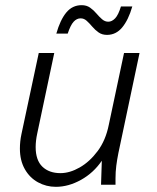

<svg xmlns="http://www.w3.org/2000/svg" viewBox="-20 -715 606 743"><path d="M57 -140Q57 -168 63 -196L130 -510H190L124 -198Q118 -170 118 -146Q118 -95 144 -70Q170 -45 214 -45Q250 -45 288.5 -67Q327 -89 358 -130.5Q389 -172 401 -232L460 -510H520L438 -122Q433 -97 430 -73.5Q427 -50 427 -25V0H371L374 -93Q342 -46 293.5 -19Q245 8 196 8Q159 8 127 -9.5Q95 -27 76 -60.5Q57 -94 57 -140ZM198 -585Q213 -638 236.5 -666.5Q260 -695 296 -695Q315 -695 328.5 -685.5Q342 -676 353 -663Q364 -650 375 -640.5Q386 -631 399 -631Q413 -631 425.5 -644Q438 -657 448 -690H492Q477 -638 453 -609Q429 -580 394 -580Q375 -580 361.5 -589.5Q348 -599 337 -612Q326 -625 315.5 -634.5Q305 -644 292 -644Q277 -644 265 -631Q253 -618 242 -585Z"/></svg>

Font: Radio Canada Light
Style: Italic
Weight: 300
Italic angle: -12°
Designer: Charles Daoud, Etienne Aubert Bonn, Alexandre Saumier Demers, Jacques Le Bailly
Foundry: Radio-Canada
Version: Version 2.104; ttfautohint (v1.8.4.7-5d5b);gftools[0.9.28.de